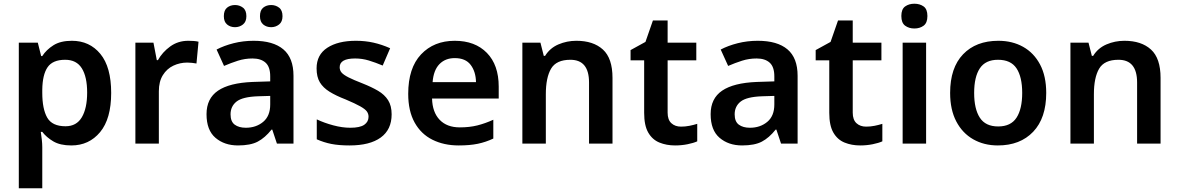

<svg xmlns="http://www.w3.org/2000/svg" viewBox="-20 -771 6329 1031"><path d="M366 -552Q461 -552 519 -481.5Q577 -411 577 -272Q577 -133 517.5 -61.5Q458 10 363 10Q303 10 266 -12Q229 -34 207 -63H199Q202 -44 204.5 -21.5Q207 1 207 20V240H81V-542H183L201 -470H207Q229 -504 267 -528Q305 -552 366 -552ZM330 -450Q263 -450 235.5 -410Q208 -370 207 -289V-273Q207 -186 233.5 -139.5Q260 -93 332 -93Q391 -93 419.5 -141.5Q448 -190 448 -274Q448 -358 419.5 -404Q391 -450 330 -450Z M991 -552Q1004 -552 1019.5 -551Q1035 -550 1046 -547L1035 -430Q1025 -432 1011 -433.5Q997 -435 986 -435Q946 -435 911 -418.5Q876 -402 854.5 -367.5Q833 -333 833 -281V0H707V-542H804L822 -448H828Q852 -491 894 -521.5Q936 -552 991 -552Z M1342 -552Q1447 -552 1501.5 -506Q1556 -460 1556 -364V0H1467L1442 -75H1438Q1403 -31 1364 -10.5Q1325 10 1258 10Q1185 10 1137 -31Q1089 -72 1089 -158Q1089 -242 1150.5 -284Q1212 -326 1337 -331L1431 -334V-361Q1431 -412 1406 -434.5Q1381 -457 1336 -457Q1295 -457 1257.5 -445Q1220 -433 1183 -417L1143 -505Q1183 -526 1234.5 -539Q1286 -552 1342 -552ZM1365 -254Q1282 -251 1250 -225.5Q1218 -200 1218 -157Q1218 -118 1240.5 -101.5Q1263 -85 1300 -85Q1355 -85 1393 -116.5Q1431 -148 1431 -210V-256ZM1182 -684Q1182 -716 1199.5 -730Q1217 -744 1242 -744Q1266 -744 1284.5 -730Q1303 -716 1303 -684Q1303 -654 1284.5 -639.5Q1266 -625 1242 -625Q1217 -625 1199.5 -639.5Q1182 -654 1182 -684ZM1376 -684Q1376 -716 1393.5 -730Q1411 -744 1436 -744Q1460 -744 1478.5 -730Q1497 -716 1497 -684Q1497 -654 1478.5 -639.5Q1460 -625 1436 -625Q1411 -625 1393.5 -639.5Q1376 -654 1376 -684Z M2083 -157Q2083 -75 2024.5 -32.5Q1966 10 1857 10Q1800 10 1759.5 2Q1719 -6 1681 -23V-130Q1721 -111 1769.5 -98Q1818 -85 1861 -85Q1913 -85 1936 -101Q1959 -117 1959 -144Q1959 -160 1950 -172.5Q1941 -185 1914.5 -200Q1888 -215 1836 -237Q1784 -257 1749.5 -278.5Q1715 -300 1697.5 -329Q1680 -358 1680 -404Q1680 -477 1737.5 -514.5Q1795 -552 1891 -552Q1941 -552 1985.5 -542Q2030 -532 2075 -512L2035 -419Q1997 -435 1961 -446Q1925 -457 1887 -457Q1804 -457 1804 -410Q1804 -393 1814.5 -381Q1825 -369 1851.5 -355.5Q1878 -342 1927 -323Q1975 -304 2010 -283.5Q2045 -263 2064 -233Q2083 -203 2083 -157Z M2422 -552Q2531 -552 2594.5 -487Q2658 -422 2658 -306V-242H2300Q2302 -168 2341 -127.5Q2380 -87 2449 -87Q2501 -87 2543 -97.5Q2585 -108 2629 -128V-27Q2589 -8 2546 1Q2503 10 2443 10Q2364 10 2302.5 -20.5Q2241 -51 2206.5 -113Q2172 -175 2172 -267Q2172 -406 2241 -479Q2310 -552 2422 -552ZM2422 -459Q2371 -459 2339.5 -426.5Q2308 -394 2303 -330H2536Q2535 -386 2507.5 -422.5Q2480 -459 2422 -459Z M3075 -552Q3166 -552 3217.5 -505Q3269 -458 3269 -353V0H3143V-328Q3143 -450 3043 -450Q2967 -450 2939 -402Q2911 -354 2911 -265V0H2785V-542H2882L2900 -471H2907Q2933 -513 2978.5 -532.5Q3024 -552 3075 -552Z M3637 -91Q3660 -91 3682.5 -95.5Q3705 -100 3724 -106V-12Q3704 -3 3672 3.5Q3640 10 3605 10Q3559 10 3521 -5.5Q3483 -21 3461 -59Q3439 -97 3439 -165V-447H3366V-502L3446 -546L3486 -661H3565V-542H3719V-447H3565V-166Q3565 -128 3585 -109.5Q3605 -91 3637 -91Z M4049 -552Q4154 -552 4208.5 -506Q4263 -460 4263 -364V0H4174L4149 -75H4145Q4110 -31 4071 -10.5Q4032 10 3965 10Q3892 10 3844 -31Q3796 -72 3796 -158Q3796 -242 3857.5 -284Q3919 -326 4044 -331L4138 -334V-361Q4138 -412 4113 -434.5Q4088 -457 4043 -457Q4002 -457 3964.5 -445Q3927 -433 3890 -417L3850 -505Q3890 -526 3941.5 -539Q3993 -552 4049 -552ZM4072 -254Q3989 -251 3957 -225.5Q3925 -200 3925 -157Q3925 -118 3947.5 -101.5Q3970 -85 4007 -85Q4062 -85 4100 -116.5Q4138 -148 4138 -210V-256Z M4631 -91Q4654 -91 4676.5 -95.5Q4699 -100 4718 -106V-12Q4698 -3 4666 3.5Q4634 10 4599 10Q4553 10 4515 -5.5Q4477 -21 4455 -59Q4433 -97 4433 -165V-447H4360V-502L4440 -546L4480 -661H4559V-542H4713V-447H4559V-166Q4559 -128 4579 -109.5Q4599 -91 4631 -91Z M4890 -751Q4919 -751 4939.5 -736.5Q4960 -722 4960 -685Q4960 -648 4939.5 -633Q4919 -618 4890 -618Q4861 -618 4840.5 -633Q4820 -648 4820 -685Q4820 -722 4840.5 -736.5Q4861 -751 4890 -751ZM4953 -542V0H4827V-542Z M5598 -272Q5598 -137 5528 -63.5Q5458 10 5338 10Q5264 10 5206 -23Q5148 -56 5115 -119Q5082 -182 5082 -272Q5082 -407 5151.5 -479.5Q5221 -552 5341 -552Q5416 -552 5474 -519.5Q5532 -487 5565 -424.5Q5598 -362 5598 -272ZM5211 -272Q5211 -186 5241.5 -139Q5272 -92 5340 -92Q5408 -92 5438.5 -139Q5469 -186 5469 -272Q5469 -358 5438.5 -404Q5408 -450 5339 -450Q5272 -450 5241.5 -404Q5211 -358 5211 -272Z M6018 -552Q6109 -552 6160.5 -505Q6212 -458 6212 -353V0H6086V-328Q6086 -450 5986 -450Q5910 -450 5882 -402Q5854 -354 5854 -265V0H5728V-542H5825L5843 -471H5850Q5876 -513 5921.5 -532.5Q5967 -552 6018 -552Z"/></svg>

Font: Noto Sans Gujarati SemiBold
Style: Regular
Weight: 600
Designer: Jelle Bosma - Monotype Design Team, Universal Thirst
Foundry: Monotype Imaging Inc.
Version: Version 2.106; ttfautohint (v1.8.4.7-5d5b)